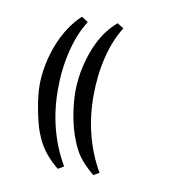

<svg xmlns="http://www.w3.org/2000/svg" viewBox="-57 -520 489 529"><g transform="rotate(10 187.5 -255.0)"><path d="M138.2 -43Q123.5 -55.2 113.8 -65.4Q104 -75.7 96.7 -85.9Q89.4 -96.2 83.7 -106.9Q78.1 -117.7 72.8 -131.3Q67.9 -143.6 63.7 -160.4Q59.6 -177.2 56.2 -195.1Q52.7 -212.9 50.8 -230Q48.8 -247.1 48.8 -260.3Q48.8 -290.5 54.9 -320.6Q61 -350.6 71.8 -377.7Q82.5 -404.8 97.9 -428Q113.3 -451.2 131.3 -467.3L149.4 -455.6Q126 -418.9 113.3 -367.7Q100.6 -316.4 100.6 -259.3Q100.6 -144.5 154.3 -52.7ZM237.3 -43Q222.7 -55.7 212.9 -65.7Q203.1 -75.7 195.8 -85.7Q188.5 -95.7 183.1 -106.7Q177.7 -117.7 172.4 -131.3Q167 -145 162.6 -161.1Q158.2 -177.2 155.3 -194.3Q152.3 -211.4 150.6 -228.8Q148.9 -246.1 148.9 -262.2Q148.9 -279.3 151.1 -297.9Q153.3 -316.4 157.7 -334.7Q162.1 -353 168.2 -370.4Q174.3 -387.7 181.6 -402.3Q200.7 -440.9 231 -466.8L249 -455.6Q225.6 -418.9 212.9 -367.7Q200.2 -316.4 200.2 -258.8Q200.2 -144.5 253.4 -52.2Z"/></g></svg>

Font: HM XNiloofar
Style: Regular
Weight: 400
Designer: Hossein Movahhedian
Version: Version 2.8, 2015